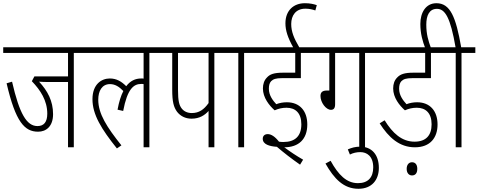

<svg xmlns="http://www.w3.org/2000/svg" viewBox="-20 -916 2976 1194"><path d="M439 -587H525V-622H0V-587H403V-441H194L178 -411C231 -356 274 -291 274 -209C274 -157 253 -132 213 -132C146 -132 101 -208 55 -408L21 -398C77 -157 133 -97 217 -97C267 -97 310 -130 310 -206C310 -288 276 -351 223 -408C239 -407 257 -406 275 -406H403V0H439Z M513 -587H873V-427C868 -428 864 -428 858 -428C821 -428 790 -413 765 -380C736 -409 705 -428 663 -428C612 -428 555 -393 555 -299C555 -203 611 -113 707 7L735 -12C645 -125 591 -208 591 -296C591 -350 614 -393 664 -393C695 -393 721 -377 747 -350C732 -321 720 -283 711 -234L746 -226C772 -363 811 -394 858 -394C863 -394 868 -394 873 -393V0H909V-587H995V-622H513Z M1313 -587H1400V-622H983V-587H1051V-358C1051 -283 1060 -250 1081 -221C1101 -195 1132 -178 1171 -178C1221 -178 1254 -200 1277 -226V0H1313ZM1277 -587V-275C1248 -234 1217 -213 1173 -213C1146 -213 1125 -223 1111 -240C1094 -261 1087 -289 1087 -356V-587Z M1498 -587H1584V-622H1388V-587H1462V0H1498Z M1762 -246C1817 -246 1854 -213 1854 -143C1854 -68 1813 -33 1743 -33C1734 -33 1725 -33 1715 -35C1690 -67 1666 -82 1645 -82C1627 -82 1614 -72 1614 -53C1614 -18 1656 -6 1702 -3C1745 34 1793 71 1846 108L1865 77C1823 53 1781 25 1748 0C1837 0 1891 -50 1891 -142C1891 -226 1844 -280 1764 -280C1741 -280 1718 -276 1698 -268C1678 -290 1652 -322 1652 -364C1652 -385 1656 -400 1666 -411C1679 -424 1696 -430 1733 -430H1851V-587H1942V-622H1841C1808 -678 1791 -719 1791 -767C1791 -819 1819 -862 1879 -862C1904 -862 1924 -857 1941 -851L1950 -884C1930 -891 1907 -896 1876 -896C1806 -896 1755 -851 1755 -771C1755 -726 1770 -681 1803 -622H1572V-587H1816V-464H1741C1683 -464 1658 -454 1640 -434C1623 -417 1615 -393 1615 -366C1615 -309 1654 -260 1688 -230C1713 -241 1736 -246 1762 -246Z M2064 -587H2214V0H2250V-587H2336V-622H1930V-587H2028V-353H2012C1983 -353 1973 -340 1973 -319C1973 -279 2007 -233 2038 -233C2055 -233 2064 -243 2064 -268Z M2143 13 2156 45C2176 35 2197 30 2221 30C2261 30 2301 55 2301 125C2301 187 2269 223 2206 223C2135 223 2084 171 2036 84L2004 101C2058 196 2117 258 2209 258C2293 258 2336 202 2336 128C2336 44 2290 -4 2220 -4C2190 -4 2166 3 2143 13Z M2572 -246C2627 -246 2664 -213 2664 -143C2664 -74 2629 -35 2558 -35C2479 -35 2421 -88 2372 -168L2341 -149C2397 -61 2464 0 2560 0C2656 0 2701 -60 2701 -142C2701 -226 2654 -280 2574 -280C2551 -280 2528 -276 2508 -268C2488 -290 2462 -322 2462 -364C2462 -385 2466 -400 2476 -411C2489 -424 2506 -430 2544 -430H2660V-587H2752V-622H2324V-587H2624V-464H2551C2494 -464 2469 -454 2450 -434C2433 -417 2425 -394 2425 -366C2425 -309 2464 -260 2498 -230C2523 -241 2546 -246 2572 -246ZM2509 134C2509 161 2524 175 2542 175C2562 175 2575 162 2575 134C2575 108 2563 93 2542 93C2523 93 2509 108 2509 134Z M2625 -615H2661C2643 -663 2631 -704 2631 -763C2631 -820 2650 -861 2697 -861C2748 -861 2781 -807 2813 -622H2740V-587H2814V0H2850V-587H2936V-622H2848C2815 -811 2780 -896 2694 -896C2628 -896 2594 -838 2594 -767C2594 -707 2608 -659 2625 -615Z"/></svg>

Font: Noto Sans ExtraCondensed ExtraLight
Style: Italic
Weight: 200
Width: 2
Italic angle: -12°
Designer: Monotype Design Team
Foundry: Monotype Imaging Inc.
Version: Version 2.013